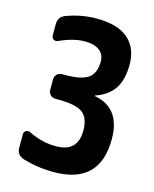

<svg xmlns="http://www.w3.org/2000/svg" viewBox="-113 -816 726 903"><g transform="rotate(15 250.0 -365.0)"><path d="M331.1 -385.7Q460 -362.3 460 -210Q460 9.8 235.4 9.8Q156.2 9.8 83 -12.7Q49.8 -24.4 49.8 -59.6V-125Q49.8 -136.7 60.1 -142.6Q70.3 -148.4 81.1 -142.6Q147.5 -109.4 214.8 -110.4Q320.3 -110.4 320.3 -214.8Q320.3 -275.4 288.1 -300.3Q255.9 -325.2 169.9 -325.2H155.3Q140.6 -325.2 130.4 -335Q120.1 -344.7 120.1 -360.4V-410.2Q120.1 -424.8 129.9 -435.1Q139.6 -445.3 155.3 -445.3H169.9Q250 -445.3 282.7 -469.2Q315.4 -493.2 315.4 -549.8Q315.4 -584 290.5 -603Q265.6 -622.1 219.7 -622.1Q164.1 -622.1 95.7 -590.8Q85 -585.9 75.2 -591.8Q65.4 -597.7 65.4 -610.4V-665Q65.4 -700.2 97.7 -712.9Q169.9 -740.2 245.1 -740.2Q346.7 -740.2 398.4 -696.3Q450.2 -652.3 450.2 -570.3Q450.2 -496.1 420.9 -452.6Q391.6 -409.2 331.1 -388.7Q330.1 -388.7 330.1 -387.7Q330.1 -385.7 331.1 -385.7Z"/></g></svg>

Font: Rounded-L Mgen+ 1m bold
Style: Bold
Weight: 700
Designer: [Source Han Sans]
Ryoko NISHIZUKA  (kana & ideographs); Paul D. Hunt (Latin, Greek & Cyrillic); Wenlong ZHANG  (bopomofo
Version: Version 1.059.20150602